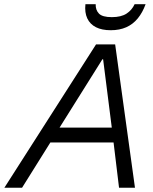

<svg xmlns="http://www.w3.org/2000/svg" viewBox="-78 -884 722 904"><path d="M-57.5 0 374.2 -675H464.2L557.5 0H482.5L456.7 -213.3H159.2L25.8 0ZM202.5 -283.3H448.3L407.5 -605H404.2ZM443.3 -741.7Q401.7 -741.7 373.8 -755.8Q345.8 -770 332.9 -797.5Q320 -825 324.2 -864.2H372.5Q371.7 -836.7 387.9 -820Q404.2 -803.3 448.3 -803.3Q492.5 -803.3 517.9 -820Q543.3 -836.7 555.8 -864.2H607.5Q593.3 -825 570.8 -797.5Q548.3 -770 516.7 -755.8Q485 -741.7 443.3 -741.7Z"/></svg>

Font: Funnel Sans Light Light
Style: Italic
Weight: 300
Italic angle: -14.036°
Version: Version 1.000